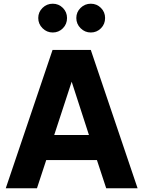

<svg xmlns="http://www.w3.org/2000/svg" viewBox="-20 -1014 772 1034"><path d="M263 -745H469L721 0H552L502 -152H229L179 0H11ZM459 -287 366 -574 272 -287ZM186 -917Q186 -949 209 -971.5Q232 -994 264 -994Q296 -994 318.5 -971.5Q341 -949 341 -917Q341 -884 318.5 -861.5Q296 -839 264 -839Q232 -839 209 -862Q186 -885 186 -917ZM469 -994Q501 -994 523.5 -971.5Q546 -949 546 -917Q546 -884 523.5 -861.5Q501 -839 469 -839Q437 -839 414 -862Q391 -885 391 -917Q391 -949 414 -971.5Q437 -994 469 -994Z"/></svg>

Font: Eudoxus Sans ExtraBold
Style: Regular
Weight: 800
Designer: Stijn de Vries
Foundry: tokotype
Version: Version 2.005